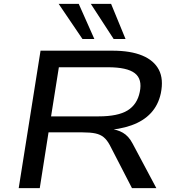

<svg xmlns="http://www.w3.org/2000/svg" viewBox="-20 -965 896 985"><path d="M76 0 188 -705H557Q650 -705 710 -680Q770 -655 795 -607Q820 -559 805 -486Q792 -426 754 -385Q716 -344 654 -322Q592 -300 510 -296L517 -304H542Q581 -301 610.5 -284Q640 -267 660 -229L782 0H657L543 -221Q529 -247 512 -261Q495 -275 469.5 -280.5Q444 -286 402 -286H229L184 0ZM242 -368H486Q585 -368 634.5 -398.5Q684 -429 697 -493Q711 -559 671.5 -589.5Q632 -620 533 -620H282ZM563 -765 446 -945H550L624 -765ZM403 -765 281 -945H384L464 -765Z"/></svg>

Font: Nunito Sans 10pt Expanded Medium
Style: Italic
Weight: 500
Width: 7
Italic angle: -9°
Designer: Vernon Adams
Foundry: Vernon Adams
Version: Version 3.101;gftools[0.9.27]